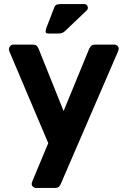

<svg xmlns="http://www.w3.org/2000/svg" viewBox="-20 -741 625 951"><path d="M220 -575Q206 -575 206 -583.5Q206 -592 209 -601L248 -702Q253 -716 262 -718.5Q271 -721 285 -721H396Q410 -721 414 -709Q418 -697 409 -689L302 -587Q294 -580 287 -577.5Q280 -575 268 -575ZM158 190Q150 190 143.5 184Q137 178 137 170Q137 164 141 155L219 -32L27 -485Q24 -494 24 -498Q25 -507 31 -513.5Q37 -520 46 -520H143Q156 -520 162 -514Q168 -508 171 -500L295 -191L422 -500Q426 -508 432 -514Q438 -520 451 -520H546Q555 -520 561.5 -514Q568 -508 568 -500Q568 -494 564 -485L281 170Q278 178 271.5 184Q265 190 252 190Z"/></svg>

Font: Fz Rubik SemBd
Style: Regular
Weight: 600
Designer: Hubert and Fischer
Foundry: Hubert and Fischer
Version: Vit hóa bi FontZin.com